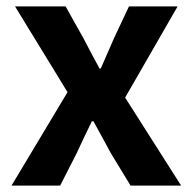

<svg xmlns="http://www.w3.org/2000/svg" viewBox="-20 -580 602 600"><path d="M16 0H168L220 -102C236 -136 251 -169 267 -201H272C290 -169 308 -135 326 -102L388 0H546L371 -275L535 -560H383L336 -460C323 -429 308 -397 295 -366H291C274 -397 257 -429 241 -460L185 -560H27L191 -292Z"/></svg>

Font: Noto Sans Japanese Bold
Style: Bold
Weight: 700
Designer: Ryoko NISHIZUKA (kana & ideographs); Paul D. Hunt (Latin, Greek & Cyrillic); Wenlong ZHANG (bopomofo); Sandoll Communica
Foundry: Adobe Systems Incorporated
Version: Version 1.000;PS 1;hotconv 1.0.78;makeotf.lib2.5.61930